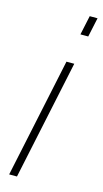

<svg xmlns="http://www.w3.org/2000/svg" viewBox="-115 -768 435 807"><g transform="rotate(15 102.0 -365.0)"><path d="M125 -520H159L49 0H15ZM170 -730H204L186 -646H152Z"/></g></svg>

Font: Raleway Thin ExtraLight
Style: Italic
Weight: 250
Italic angle: -12°
Version: Version 4.026